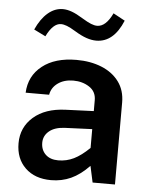

<svg xmlns="http://www.w3.org/2000/svg" viewBox="-53 -790 667 839"><g transform="rotate(5 280.0 -370.0)"><path d="M482.4 -359.4V0H384.3L368.7 -71.8Q329.6 -31.2 289.3 -12.9Q249 5.4 202.1 5.4Q130.9 5.4 88.9 -35.2Q46.9 -75.7 46.9 -143.1Q46.9 -212.9 98.4 -258.1Q149.9 -303.2 238.8 -306.6L362.3 -311.5V-359.4Q362.3 -397 332.3 -416.7Q302.2 -436.5 261.7 -436.5Q221.7 -436.5 194.3 -417Q167 -397.5 161.6 -365.7H58.6Q62 -439.5 117.9 -483.6Q173.8 -527.8 268.1 -527.8Q329.6 -527.8 378.2 -508.1Q426.8 -488.3 454.6 -450.7Q482.4 -413.1 482.4 -359.4ZM149.9 -154.3Q149.9 -122.6 170.2 -103Q190.4 -83.5 226.1 -83.5Q262.2 -83.5 294.2 -99.1Q326.2 -114.7 362.3 -149.9V-232.4L243.2 -227.5Q198.7 -225.6 174.3 -205.3Q149.9 -185.1 149.9 -154.3ZM71.8 -644Q93.3 -691.9 123.5 -717.8Q153.8 -743.7 189 -743.7Q207.5 -743.7 228.5 -736.1Q249.5 -728.5 277.8 -710.9Q301.8 -696.3 316.9 -690.2Q332 -684.1 344.2 -684.1Q382.3 -684.1 411.1 -744.6L462.4 -716.8Q421.9 -619.1 345.7 -619.1Q325.2 -619.1 302.2 -627Q279.3 -634.8 250 -652.8Q227.5 -666.5 212.9 -672.1Q198.2 -677.7 186.5 -677.7Q151.9 -677.7 123 -618.7Z"/></g></svg>

Font: Estedad-FD SemiBold
Style: Regular
Weight: 600
Designer: Amin Abedi
Version: Version 7.3